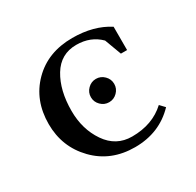

<svg xmlns="http://www.w3.org/2000/svg" viewBox="-109 -572 712 699"><g transform="rotate(-30 247.0 -222.5)"><path d="M41 -223Q41 -323 105 -387.5Q169 -452 272 -452Q361 -452 423 -412V-314H397L371 -384Q332 -423 272 -423Q206 -423 171.5 -366Q137 -309 137 -223Q137 -146 176 -89Q215 -32 282 -32Q368 -32 423 -83L442 -63Q375 7 272 7Q171 7 106 -60Q41 -127 41 -223ZM237.5 -196.5Q223 -211 223 -231Q223 -251 237.5 -265.5Q252 -280 272 -280Q292 -280 306.5 -265.5Q321 -251 321 -231Q321 -211 306.5 -196.5Q292 -182 272 -182Q252 -182 237.5 -196.5Z"/></g></svg>

Font: Dihjauti
Style: Bold
Weight: 700
Designer: T. Christopher White
Version: Version 3.0.0